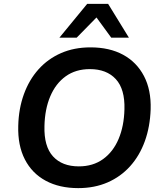

<svg xmlns="http://www.w3.org/2000/svg" viewBox="-20 -959 835 989"><path d="M383 10Q286 10 215.5 -28Q145 -66 108 -138Q71 -210 74 -311Q76 -399 103 -473.5Q130 -548 178.5 -602Q227 -656 294.5 -685.5Q362 -715 446 -715Q544 -715 614 -677Q684 -639 721.5 -567.5Q759 -496 756 -396Q753 -306 726 -231.5Q699 -157 650.5 -103Q602 -49 534.5 -19.5Q467 10 383 10ZM386 -102Q459 -102 511 -139.5Q563 -177 591 -243.5Q619 -310 621 -396Q624 -500 576.5 -551.5Q529 -603 443 -603Q370 -603 318.5 -566Q267 -529 239 -463Q211 -397 209 -310Q206 -205 253 -153.5Q300 -102 386 -102ZM286 -765 429 -939H537L644 -765H553L477 -869L375 -765Z"/></svg>

Font: Nunito Sans 11pt
Style: Bold Italic
Weight: 700
Italic angle: -9°
Version: Version 3.101;gftools[0.9.27]